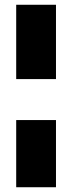

<svg xmlns="http://www.w3.org/2000/svg" viewBox="-20 -710 303 806"><path d="M48 -690H215V-378H48ZM48 -206H215V76H48Z"/></svg>

Font: Decalotype Black
Style: Regular
Weight: 900
Designer: Alfredo Marco Pradil
Foundry: Alfredo Marco Pradil
Version: Version 1.0